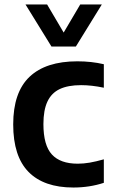

<svg xmlns="http://www.w3.org/2000/svg" viewBox="-20 -828 506 858"><path d="M39 -272Q39 -415.5 112 -484.8Q185 -554 325.5 -554Q389 -554 444 -541V-436Q389.5 -447.5 342.5 -447.5Q284 -447.5 247 -430Q210 -412.5 192 -374.2Q174 -336 174 -273.5Q174 -179 211.8 -137.8Q249.5 -96.5 327.5 -96.5Q353 -96.5 380.8 -101.2Q408.5 -106 444 -116V-11Q380 10 308 10Q176 10 107.5 -59.8Q39 -129.5 39 -272ZM338.5 -808H435L319 -620H210L94 -808H190.5L264.5 -682.5Z"/></svg>

Font: Encode Sans SemiBold
Style: Regular
Weight: 600
Designer: Multiple Designers
Foundry: Impallari Type
Version: Version 2.000